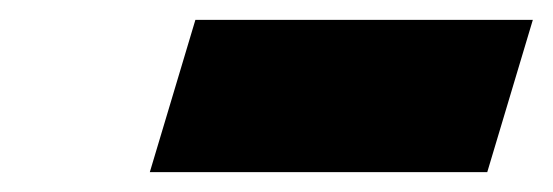

<svg xmlns="http://www.w3.org/2000/svg" viewBox="-20 -386 556 193"><path d="M176.4 -366 130.6 -213H469.8L515.6 -366Z"/></svg>

Font: Hussar
Style: BdSuprExtOblThree
Weight: 700
Foundry: Cannot Into Space Fonts
Version: Version 2.00